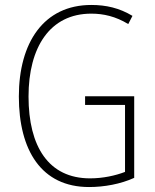

<svg xmlns="http://www.w3.org/2000/svg" viewBox="-20 -744 624 774"><path d="M323 -356V-321H484V-51C445 -36 395 -25 343 -25C176 -25 95 -153 95 -355C95 -553 181 -689 348 -689C397 -689 446 -678 497 -647L514 -680C461 -712 407 -724 348 -724C156 -724 56 -572 56 -355C56 -138 147 10 339 10C400 10 466 -2 521 -27V-356Z"/></svg>

Font: Noto Sans Georgian Condensed ExtraLight
Style: Regular
Weight: 200
Width: 3
Designer: Monotype Design Team, Akaki Razmadze
Foundry: Google LLC
Version: Version 2.005